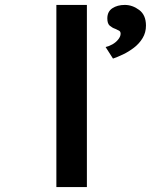

<svg xmlns="http://www.w3.org/2000/svg" viewBox="-20 -760 613 780"><path d="M209 0V-740H333V0ZM439 -522 409 -569Q423 -572 437 -580Q451 -588 460.5 -600Q470 -612 470 -623Q470 -632 463.5 -635.5Q457 -639 448 -643Q436 -647 426 -655.5Q416 -664 416 -685Q416 -713 436.5 -726.5Q457 -740 487 -740Q518 -740 545.5 -719.5Q573 -699 573 -656Q573 -628 559.5 -605.5Q546 -583 524.5 -566.5Q503 -550 480 -539Q457 -528 439 -522Z"/></svg>

Font: Lexend Zetta Medium
Style: Regular
Weight: 500
Designer: Bonnie Shaver-Troup, Thomas Jockin
Foundry: Lexend
Version: Version 1.007